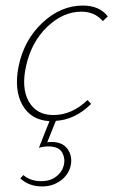

<svg xmlns="http://www.w3.org/2000/svg" viewBox="-20 -432 408 691"><path d="M278 -412Q338 -412 368 -373L350 -356Q321 -390 273 -390Q207 -390 150 -335.5Q93 -281 74 -195Q56 -116 83.5 -67Q111 -18 172 -18Q239 -18 295 -72L308 -58Q250 -1 181 3L150 80Q156 79 166 79Q206 79 224 105.5Q242 132 234 166Q226 198 197.5 218.5Q169 239 132 239Q84 239 53 210L64 198Q89 220 129 220Q160 220 181.5 204Q203 188 209 165Q216 140 204 117.5Q192 95 154 95Q136 95 120 100L158 4Q91 0 60.5 -54.5Q30 -109 47 -194Q67 -289 133 -350.5Q199 -412 278 -412Z"/></svg>

Font: EauTestText Extralight
Style: Italic
Weight: 250
Italic angle: -12°
Designer: Christian Thalmann (Catharsis Fonts)
Version: Version 0.001;PS 000.001;hotconv 1.0.88;makeotf.lib2.5.64775